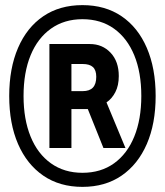

<svg xmlns="http://www.w3.org/2000/svg" viewBox="-20 -718 644 750"><path d="M302 12Q213 12 149 -32Q85 -76 50.5 -155.5Q16 -235 16 -343Q16 -451 50.5 -531Q85 -611 149 -654.5Q213 -698 302 -698Q391 -698 455 -654.5Q519 -611 553.5 -531Q588 -451 588 -343Q588 -235 553.5 -155.5Q519 -76 455 -32Q391 12 302 12ZM302 -43Q374 -43 425.5 -80Q477 -117 504.5 -184.5Q532 -252 532 -343Q532 -435 504.5 -502Q477 -569 425.5 -606Q374 -643 302 -643Q231 -643 179 -606Q127 -569 99.5 -502Q72 -435 72 -343Q72 -252 99.5 -184.5Q127 -117 179 -80Q231 -43 302 -43ZM173 -140V-546H331Q380 -546 412 -512Q444 -478 444 -421Q444 -384 430.5 -358Q417 -332 396 -318L470 -140H384L323 -292H259V-140ZM259 -362H303Q330 -362 343 -376Q356 -390 356 -418Q356 -444 343 -456Q330 -468 303 -468H259Z"/></svg>

Font: Archivo Narrow
Style: Bold
Weight: 700
Designer: Hector Gatti
Foundry: Omnibus-Type
Version: Version 3.002